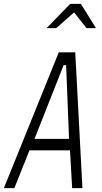

<svg xmlns="http://www.w3.org/2000/svg" viewBox="-42 -971 524 990"><path d="M314 -255 299 -635H286L136 -255H314ZM110 -196 32 -1H-22L261 -701H346L383 -1H330L319 -196H110ZM404 -826 340 -907 248 -826H198L320 -951H375L453 -826Z"/></svg>

Font: Marvel
Style: Italic
Weight: 400
Italic angle: -12°
Designer: Carolina Trebol
Foundry: Carolina Trebol
Version: Version 1.001